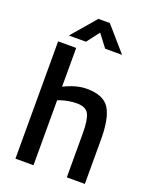

<svg xmlns="http://www.w3.org/2000/svg" viewBox="-164 -998 874 1089"><g transform="rotate(20 273.0 -453.0)"><path d="M175 0H66V-708H175V-474Q249 -511 312 -511Q412 -511 448.5 -454.5Q485 -398 485 -268V0H376V-265Q376 -346 359 -380Q342 -414 287 -414Q239 -414 191 -398L175 -392ZM112 -760 237 -906H306L433 -760H331L273 -836L215 -760Z"/></g></svg>

Font: TitilliumWeb-SemiBold
Style: SemiBold
Weight: 600
Version: Version 1.001;PS 57.000;hotconv 1.0.70;makeotf.lib2.5.55311